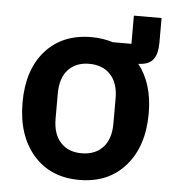

<svg xmlns="http://www.w3.org/2000/svg" viewBox="-49 -675 660 732"><g transform="rotate(5 281.5 -309.0)"><path d="M280.8 12.2Q169.9 12.2 105 -62.7Q40 -137.7 40 -263.2Q40 -388.7 104.7 -461.4Q169.4 -534.2 280.8 -534.2Q323.7 -534.2 362.8 -522H434.1V-629.9H540V-535.2Q540 -495.1 525.6 -473.9Q511.2 -452.6 478 -449.2L466.8 -448.2Q522.9 -377.4 522.9 -263.2Q522.9 -137.7 457.5 -62.7Q392.1 12.2 280.8 12.2ZM280.8 -89.8Q332.5 -89.8 362.3 -121.8Q392.1 -153.8 392.1 -212.9V-309.1Q392.1 -368.2 362.3 -400.1Q332.5 -432.1 280.8 -432.1Q230 -432.1 200.4 -400.1Q170.9 -368.2 170.9 -309.1V-212.9Q170.9 -153.8 200.4 -121.8Q230 -89.8 280.8 -89.8Z"/></g></svg>

Font: Anuphan SemiBold
Style: Bold
Weight: 600
Designer: Mike Abbink, Paul van der Laan, Pieter van Rosmalen, Mint Tantisuwanna
Foundry: Bold Monday; Cadson Demak
Version: Version 3.002;hotconv 1.0.109;makeotfexe 2.5.65596